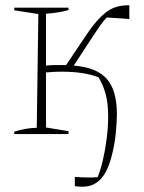

<svg xmlns="http://www.w3.org/2000/svg" viewBox="-20 -507 545 726"><path d="M34 0V-9Q55 -16 75 -19.5Q95 -23 119 -24L125 -454L34 -468V-478H239V-469Q222 -464 201 -460.5Q180 -457 154 -455V-259Q173 -261 188.5 -261Q204 -261 215 -261Q223 -261 230 -261L312 -383Q345 -432 379.5 -459.5Q414 -487 464 -487H469V-435L384 -441Q372 -429 359.5 -411.5Q347 -394 334 -374L259 -259Q346 -252 384 -208.5Q422 -165 422 -76Q422 -44 417.5 -0.5Q413 43 402 84Q386 145 359 172Q332 199 293 199Q286 199 278.5 198.5Q271 198 263 197V162Q277 163 288.5 163.5Q300 164 313 164Q321 164 329.5 164Q338 164 349 163Q360 137 369 98.5Q378 60 383.5 16.5Q389 -27 389 -67Q389 -119 378.5 -155Q368 -191 352 -215Q297 -236 213 -236Q201 -236 187 -235.5Q173 -235 154 -233V-25L239 -11V0Z"/></svg>

Font: Piazzolla Thin
Style: Regular
Weight: 100
Designer: Juan Pablo del Peral
Foundry: Huerta Tipografica
Version: Version 1.330